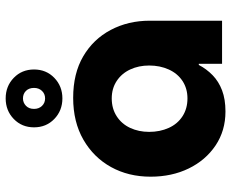

<svg xmlns="http://www.w3.org/2000/svg" viewBox="-89 -714 815 677"><g transform="rotate(-90 318.5 -375.5)"><path d="M264 12Q196 12 144 -23Q92 -58 63 -117.5Q34 -177 34 -252Q34 -330 68 -391.5Q102 -453 164.5 -489Q227 -525 312 -525Q398 -525 458.5 -489.5Q519 -454 551.5 -392.5Q584 -331 584 -255V0H432V-82H428Q414 -55 392 -33.5Q370 -12 338.5 0Q307 12 264 12ZM310 -122Q345 -122 371.5 -139.5Q398 -157 412 -188Q426 -219 426 -257Q426 -294 412 -324Q398 -354 371.5 -371.5Q345 -389 310 -389Q274 -389 247 -371.5Q220 -354 206 -324Q192 -294 192 -257Q192 -219 206 -188Q220 -157 247 -139.5Q274 -122 310 -122ZM310 -563Q267 -563 237.5 -591.5Q208 -620 208 -663Q208 -706 237.5 -734.5Q267 -763 310 -763Q353 -763 382.5 -734.5Q412 -706 412 -663Q412 -620 382.5 -591.5Q353 -563 310 -563ZM310 -624Q326 -624 336.5 -635Q347 -646 347 -663Q347 -681 336.5 -691.5Q326 -702 310 -702Q295 -702 284 -691.5Q273 -681 273 -663Q273 -646 283.5 -635Q294 -624 310 -624Z"/></g></svg>

Font: MuseoModerno Thin
Style: Bold
Weight: 700
Version: Version 1.003